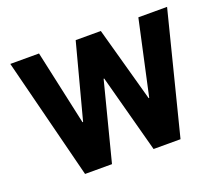

<svg xmlns="http://www.w3.org/2000/svg" viewBox="-113 -840 1159 1005"><g transform="rotate(-20 466.5 -337.5)"><path d="M200.8 0 30 -675H190L280.8 -259.2H284.2L394.2 -675H534.2L649.2 -259.2H652.5L743.3 -675H903.3L732.5 0H582.5L465.8 -435H462.5L350.8 0Z"/></g></svg>

Font: Funnel Sans Light ExtraBold
Style: Regular
Weight: 800
Version: Version 1.000